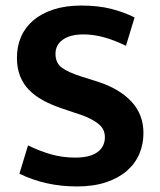

<svg xmlns="http://www.w3.org/2000/svg" viewBox="-20 -661 576 692"><path d="M273 -641Q334 -641 381 -629Q428 -617 465 -598L434 -496Q393 -516 355 -526.5Q317 -537 281 -537Q233 -537 206.5 -518Q180 -499 180 -467Q180 -434 203 -417Q226 -400 277 -384L337 -365Q412 -340 454.5 -294Q497 -248 497 -181Q497 -141 482 -106Q467 -71 437 -45Q407 -19 362 -4Q317 11 257 11Q144 11 50 -35L81 -137Q124 -116 165 -104.5Q206 -93 251 -93Q304 -93 331 -112.5Q358 -132 358 -167Q358 -179 353.5 -190.5Q349 -202 337 -212.5Q325 -223 304.5 -233.5Q284 -244 251 -254L198 -272Q163 -284 134 -300Q105 -316 84.5 -337Q64 -358 52.5 -386.5Q41 -415 41 -453Q41 -494 56 -528.5Q71 -563 100.5 -588Q130 -613 173.5 -627Q217 -641 273 -641Z"/></svg>

Font: Mukta Vaani
Style: Bold
Weight: 700
Designer: Noopur Datye, Girish Dalvi, Yashodeep Gholap, Pallavi Karambelkar
Foundry: Ek Type
Version: Version 2.538;PS 1.000;hotconv 16.6.51;makeotf.lib2.5.65220;